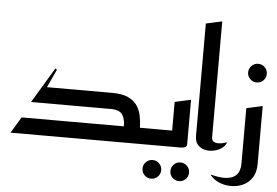

<svg xmlns="http://www.w3.org/2000/svg" viewBox="-63 -889 1715 1188"><g transform="rotate(5 795.0 -295.0)"><path d="M25 0 85 -100H720Q721 -142 703.5 -171Q686 -200 630 -200H135L267 -420L277 -413L225 -300H630Q692 -300 729 -283Q766 -266 785.5 -237.5Q805 -209 812 -173.5Q819 -138 820 -100H940V0Z M1089 208Q1065 208 1048 191Q1031 174 1031 150Q1031 126 1048 109Q1065 92 1089 92Q1113 92 1130 109Q1147 126 1147 150Q1147 174 1130 191Q1113 208 1089 208ZM916 208Q892 208 875 191Q858 174 858 150Q858 126 875 109Q892 92 916 92Q940 92 957 109Q974 126 974 150Q974 174 957 191Q940 208 916 208Z M900 0V-100H1020V-278L1120 -300V-23Q1120 -11 1110 -6Q1100 -1 1090 -0.5Q1080 0 1080 0Z M1365 -58Q1359 -36 1337.5 -20.5Q1316 -5 1287.5 1Q1259 7 1232.5 1Q1206 -5 1188 -24.5Q1170 -44 1170 -80V-778L1270 -800V-80Q1270 -62 1281 -54.5Q1292 -47 1308 -46.5Q1324 -46 1340 -50Q1356 -54 1365 -58Z M1515 -442Q1491 -442 1474 -459Q1457 -476 1457 -500Q1457 -524 1474 -541Q1491 -558 1515 -558Q1539 -558 1556 -541Q1573 -524 1573 -500Q1573 -476 1556 -459Q1539 -442 1515 -442Z M1280 150Q1337 165 1373.5 163Q1410 161 1430 147Q1450 133 1457.5 112Q1465 91 1465 70V-278L1565 -300V60Q1565 113 1542.5 146.5Q1520 180 1484 195.5Q1448 211 1408.5 210Q1369 209 1334.5 193.5Q1300 178 1280 150Z"/></g></svg>

Font: Reem Kufi Ink
Style: Regular
Weight: 400
Designer: Khaled Hosny
Version: Version 1.7